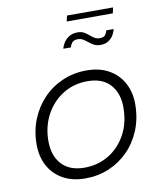

<svg xmlns="http://www.w3.org/2000/svg" viewBox="-91 -909 837 991"><g transform="rotate(-10 327.0 -413.0)"><path d="M277 9.5Q209 9.5 160 -17.8Q111 -45 84.5 -93.5Q58 -142 58 -206.5Q58 -276.5 82.2 -337Q106.5 -397.5 149.8 -442.8Q193 -488 251.2 -513.2Q309.5 -538.5 377.5 -538.5Q446 -538.5 494.8 -510.8Q543.5 -483 569.5 -434.5Q595.5 -386 595.5 -325Q595.5 -251 570.8 -189.8Q546 -128.5 502.5 -84Q459 -39.5 401.2 -15Q343.5 9.5 277 9.5ZM281.5 -46Q352 -46 408.8 -80.2Q465.5 -114.5 499 -175.8Q532.5 -237 532.5 -318.5Q532.5 -393 491.5 -438Q450.5 -483 373.5 -483Q300 -483 243 -447Q186 -411 153.5 -349.8Q121 -288.5 121 -212.5Q121 -135.5 162.8 -90.8Q204.5 -46 281.5 -46ZM553 -724.5Q551 -712.5 542.2 -696.2Q533.5 -680 516.5 -667.8Q499.5 -655.5 472.5 -655.5Q451 -655.5 436 -664.5Q421 -673.5 409.5 -683Q400 -691 388.5 -698Q377 -705 361.5 -705Q339.5 -705 330.5 -693Q321.5 -681 319.5 -669.5H280Q282.5 -683.5 292.8 -700Q303 -716.5 321.2 -728.2Q339.5 -740 365.5 -740Q387.5 -740 401 -731.8Q414.5 -723.5 425.5 -714Q436 -704.5 448 -697.5Q460 -690.5 474.5 -690.5Q497 -690.5 504.5 -702Q512 -713.5 514.5 -724.5ZM321.5 -805 328 -835H569.5L563 -805Z"/></g></svg>

Font: Epilogue Light
Style: Italic
Weight: 300
Italic angle: -12°
Designer: Tyler Finck
Foundry: Etcetera Type Co
Version: Version 2.111; ttfautohint (v1.8.3)